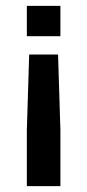

<svg xmlns="http://www.w3.org/2000/svg" viewBox="-20 -636 299 658"><path d="M72 -616H187V-512H72ZM72 -190 80 -449H179L187 -190V2H72Z"/></svg>

Font: Athiti SemiBold
Style: Regular
Weight: 600
Designer: CadsonDemak Team
Foundry: CadsonDemak
Version: Version 1.033